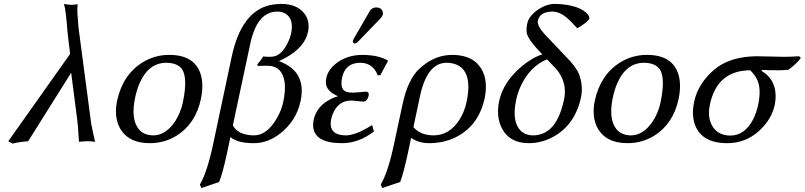

<svg xmlns="http://www.w3.org/2000/svg" viewBox="-20 -718 4091 976"><path d="M372.6 -108.9 341.8 -348.1 123 0Q67.9 4.4 44.4 12.2L22 0L336.4 -443.8L327.6 -516.1Q323.7 -547.9 318.4 -611.3Q315.9 -640.1 314.9 -645L310.5 -675.3L305.2 -698.2Q325.2 -693.8 341.3 -693.4Q362.3 -693.8 374.5 -696.8Q372.6 -671.4 373.5 -649.9Q373.5 -647.9 377 -604.5Q378.9 -581.5 379.4 -575.2L443.8 -87.9Q456.1 -25.9 463.4 2.9Q463.4 2.9 437.5 0Q434.1 0 432.1 0Q430.7 0 406.7 0.5L381.3 2.9Q379.9 -15.6 378.4 -41.5Q376.5 -78.6 372.6 -108.9Z M575.2 -205.1Q603.5 -337.9 704.6 -400.9Q766.6 -439 840.8 -439Q970.7 -439 1001 -337.9Q1016.1 -285.2 1001 -213.9Q974.6 -89.8 878.4 -28.8Q816.4 9.8 741.7 9.8Q627.4 9.8 585.9 -73.7Q559.6 -129.9 575.2 -205.1ZM825.7 -398.9Q723.6 -398.9 679.2 -267.6Q671.9 -245.6 667 -222.2Q644 -113.8 685.1 -61.5Q711.4 -30.3 758.8 -29.8Q822.8 -29.8 870.6 -102.1Q897.9 -144 909.2 -195.8Q938 -332 899.4 -373.5Q875 -398.4 825.7 -398.9Z M1361.8 -381.8Q1350.1 -383.8 1327.1 -383.8Q1304.2 -383.8 1291 -382.8L1287.6 -390.1Q1306.6 -412.6 1318.4 -431.2Q1333 -429.2 1347.7 -429.2Q1364.3 -429.2 1372.1 -431.2Q1412.6 -439 1443.8 -502.4Q1455.1 -525.9 1459.5 -545.9Q1475.1 -619.6 1432.6 -647.9Q1414.6 -658.7 1390.6 -659.2Q1314.5 -659.2 1276.4 -573.2Q1260.7 -538.1 1251 -490.2L1163.6 -80.6Q1190.4 -30.8 1271 -29.8Q1337.4 -29.8 1388.2 -118.2Q1411.6 -159.7 1419.9 -200.2Q1444.3 -315.9 1399.9 -361.8Q1383.8 -377 1361.8 -381.8ZM1151.4 -21.5 1133.8 61Q1112.3 162.1 1093.8 207L1003.9 237.8L996.1 220.2Q1033.7 156.2 1064.5 9.8L1157.7 -429.2Q1207 -660.2 1354 -692.4Q1380.4 -697.8 1409.2 -698.2Q1490.2 -698.2 1528.3 -647.9Q1556.6 -609.9 1545.9 -556.2Q1529.3 -478 1431.2 -423.8Q1415.5 -415.5 1397.9 -407.2Q1539.1 -356.4 1508.3 -206.1Q1507.8 -204.6 1507.8 -204.1Q1487.3 -106.4 1408.2 -42.5Q1343.3 10.3 1268.6 9.8Q1185.5 9.3 1151.4 -21.5Z M1892.1 -680.2Q1918 -680.2 1925.3 -659.2Q1927.2 -651.9 1926.3 -645Q1923.3 -634.8 1916.5 -627L1798.8 -504.9Q1791 -497.6 1785.2 -497.1Q1774.4 -497.1 1773.4 -506.8Q1773.4 -508.8 1773.9 -509.8Q1775.4 -514.2 1777.8 -520L1860.4 -663.1Q1871.1 -679.7 1892.1 -680.2ZM1812 -398.9Q1736.3 -398.9 1719.7 -326.2Q1719.2 -324.7 1719.2 -324.2Q1705.6 -259.8 1745.1 -250Q1757.3 -247.1 1776.9 -247.1Q1777.3 -247.1 1790.5 -248Q1834.5 -252 1838.9 -252Q1851.6 -252 1853.8 -243.9Q1856 -235.8 1852.5 -227.1Q1845.2 -202.1 1827.1 -201.2Q1823.2 -201.2 1798.8 -204.1Q1772.5 -207 1767.1 -207Q1698.7 -207 1671.4 -138.2Q1666 -124.5 1663.1 -110.8Q1648.4 -30.8 1737.8 -29.8Q1785.2 -29.8 1861.8 -76.2Q1866.7 -79.1 1871.6 -82L1880.9 -49.8Q1803.7 9.8 1718.3 9.8Q1579.6 9.8 1571.8 -74.2Q1570.8 -90.8 1574.2 -107.9Q1589.4 -180.2 1666 -216.8Q1681.6 -224.1 1698.2 -229Q1639.2 -253.9 1636.7 -295.9Q1636.2 -308.6 1638.7 -321.8Q1647.9 -366.2 1696.3 -401.4Q1749 -438.5 1821.8 -439Q1902.3 -438.5 1950.7 -411.1L1952.1 -408.2L1913.6 -335.9L1900.4 -335Q1875.5 -398.4 1812 -398.9Z M2014.2 207 1922.9 237.8 1915.5 220.2Q1953.1 156.2 1983.9 9.8L2025.4 -184.1Q2053.2 -315.4 2112.3 -369.1Q2118.7 -375 2128.4 -382.8Q2195.8 -438.5 2278.3 -439Q2358.9 -438.5 2401.9 -398.9Q2459.5 -344.7 2448.2 -245.6Q2446.8 -232.9 2444.3 -221.2Q2414.1 -78.1 2294.9 -19.5Q2233.9 9.8 2161.1 9.8Q2107.9 9.3 2069.8 -17.1L2053.2 61Q2030.3 167 2014.2 207ZM2351.6 -199.2Q2376 -313 2336.4 -362.8Q2307.1 -398.4 2250 -398.9Q2151.9 -398.9 2115.2 -230.5Q2114.7 -228.5 2114.7 -228L2081.5 -71.8Q2117.2 -30.3 2183.6 -29.8Q2263.2 -29.8 2314 -106.9Q2340.3 -147 2351.6 -199.2Z M2736.8 -441.9 2720.7 -458.5Q2663.6 -519 2657.7 -550.8Q2654.3 -570.3 2660.6 -600.1Q2668.5 -636.7 2715.3 -669.4Q2756.8 -697.3 2798.3 -698.2Q2861.8 -697.8 2910.6 -681.2Q2951.2 -667 2970.2 -641.6Q2976.6 -631.8 2976.1 -625Q2973.1 -611.8 2932.6 -585Q2920.4 -577.1 2914.1 -574.7Q2879.9 -611.8 2862.3 -627Q2824.7 -658.7 2788.1 -659.2Q2724.6 -658.2 2714.4 -613.8Q2709 -588.4 2746.6 -546.4Q2755.4 -536.6 2796.9 -493.2L2855 -432.1Q2908.7 -378.4 2924.3 -338.9Q2945.3 -279.3 2933.6 -224.1Q2903.3 -82 2789.6 -21Q2731.4 9.8 2668.9 9.8Q2566.9 9.8 2528.3 -71.8Q2502 -129.4 2517.1 -203.1Q2537.6 -300.3 2629.9 -378.9Q2682.6 -423.8 2736.8 -441.9ZM2803.7 -371.1 2760.7 -416.5Q2675.3 -381.3 2628.4 -283.2Q2611.8 -248 2604 -210.9Q2581.1 -104 2624 -56.2Q2648.4 -30.8 2688.5 -29.8Q2790.5 -29.8 2833 -159.2Q2841.3 -184.1 2847.2 -211.9Q2863.3 -286.6 2820.8 -350.1Q2812.5 -361.8 2803.7 -371.1Z M3003.4 -205.1Q3031.7 -337.9 3132.8 -400.9Q3194.8 -439 3269 -439Q3398.9 -439 3429.2 -337.9Q3444.3 -285.2 3429.2 -213.9Q3402.8 -89.8 3306.6 -28.8Q3244.6 9.8 3169.9 9.8Q3055.7 9.8 3014.2 -73.7Q2987.8 -129.9 3003.4 -205.1ZM3253.9 -398.9Q3151.9 -398.9 3107.4 -267.6Q3100.1 -245.6 3095.2 -222.2Q3072.3 -113.8 3113.3 -61.5Q3139.6 -30.3 3187 -29.8Q3251 -29.8 3298.8 -102.1Q3326.2 -144 3337.4 -195.8Q3366.2 -332 3327.6 -373.5Q3303.2 -398.4 3253.9 -398.9Z M3988.3 -363.8Q3971.7 -360.8 3940.9 -360.8Q3872.1 -360.8 3854 -362.8L3850.6 -357.9Q3921.4 -316.9 3922.9 -231Q3922.9 -208.5 3918.5 -186Q3902.8 -111.8 3840.3 -54.2Q3771 9.8 3676.8 9.8Q3548.3 9.8 3513.2 -82.5Q3494.1 -134.3 3509.3 -204.1Q3530.3 -296.4 3613.3 -366.2Q3681.6 -422.4 3793 -430.7Q3808.6 -431.6 3823.7 -432.1Q3847.2 -432.1 3894 -430.7Q3940.9 -429.2 3964.4 -429.2Q4003.4 -429.2 4042.5 -432.1L4050.8 -422.9Q4029.3 -393.6 3988.3 -363.8ZM3691.9 -28.8Q3766.1 -28.8 3808.6 -111.8Q3825.2 -144.5 3834 -185.1Q3852.1 -272 3826.2 -317.9Q3814 -341.3 3793.5 -360.8Q3626 -359.4 3588.9 -188Q3572.8 -111.3 3609.4 -64.9Q3638.7 -29.3 3691.9 -28.8Z"/></svg>

Font: Linux Biolinum Slanted O
Style: Slanted
Weight: 400
Designer: Philipp H. Poll
Foundry: Philipp H. Poll
Version: Version 1.0.4